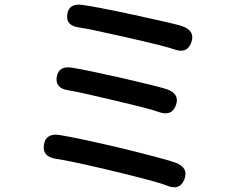

<svg xmlns="http://www.w3.org/2000/svg" viewBox="-20 -784 1040 822"><path d="M769 -15Q749 34 693 10Q655 -6 459 -53Q283 -95 220 -104Q160 -113 168 -164Q176 -215 235 -206Q321 -192 502 -149Q693 -102 733 -87Q789 -65 769 -15ZM733 -333Q715 -284 658 -305Q631 -316 470 -354Q319 -390 275 -397Q215 -405 223 -455Q231 -504 290 -494Q360 -482 502 -450Q666 -412 694 -402Q751 -382 733 -333ZM799 -602Q781 -552 725 -573Q693 -585 522 -624Q358 -661 321 -666Q261 -673 268 -722Q274 -771 333 -763Q392 -755 555 -720Q731 -682 760 -672Q817 -652 799 -602Z"/></svg>

Font: Resource Han Rounded CN Medium
Style: Regular
Weight: 500
Designer: Cyano Hao (round all glyphs); Ryoko NISHIZUKA 西塚涼子 (kana, bopomofo & ideographs); Paul D. Hunt (Latin, Greek & Cyrillic)
Foundry: Cyano Hao
Version: 0.990